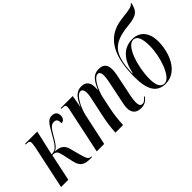

<svg xmlns="http://www.w3.org/2000/svg" viewBox="-49 -1297 1835 1835"><g transform="rotate(-45 868.0 -379.5)"><path d="M404 7H427L429 -3H420C398 -3 383 -18 364 -93L337 -194C321 -257 284 -281 213 -282C249 -292 279 -338 308 -390C356 -473 374 -489 410 -489C440 -489 452 -472 452 -428C483 -429 499 -453 499 -487C499 -517 483 -546 436 -546C391 -546 366 -515 320 -432C287 -373 266 -335 240 -310C222 -293 207 -285 174 -285L231 -536H67L65 -526H78C108 -526 118 -517 118 -495C118 -486 115 -465 110 -437L17 0H115L173 -275C225 -275 234 -258 248 -196L270 -95C288 -14 326 7 404 7Z M1092 9C1141 9 1169 -11 1195 -45L1189 -52C1169 -29 1154 -11 1130 -11C1103 -11 1094 -32 1094 -68C1094 -85 1097 -115 1103 -145L1140 -325C1147 -361 1159 -404 1159 -448C1159 -516 1126 -544 1069 -544C1005 -544 967 -512 924 -410H921C922 -420 922 -431 922 -441C922 -504 899 -544 831 -544C782 -544 734 -518 691 -413H689L711 -536H549L548 -526H560C593 -526 602 -520 602 -497C602 -484 598 -467 594 -449L499 0H600L668 -318C682 -384 739 -517 795 -517C822 -517 829 -485 829 -462C829 -431 821 -395 809 -340L781 -210C767 -145 755 -69 752 0H855C859 -67 865 -132 878 -192L906 -326C920 -389 972 -517 1029 -517C1055 -517 1061 -489 1061 -463C1061 -428 1050 -376 1042 -341L1011 -191C1003 -155 995 -118 995 -86C995 -27 1028 9 1092 9Z M1422 10C1589 10 1659 -181 1659 -326C1659 -452 1594 -519 1498 -519C1378 -519 1302 -436 1271 -286L1266 -287C1277 -539 1336 -614 1561 -637C1694 -650 1716 -683 1736 -769H1727C1715 -747 1690 -740 1562 -726C1315 -696 1256 -486 1256 -244C1256 -81 1304 10 1422 10ZM1417 0C1372 0 1345 -41 1345 -134C1345 -289 1411 -508 1499 -508C1548 -508 1571 -459 1571 -353C1571 -211 1501 0 1417 0Z"/></g></svg>

Font: Noto Serif Display ExtraCondensed Medium
Style: Italic
Weight: 500
Width: 2
Italic angle: -12°
Designer: Monotype Design Team
Foundry: Monotype Imaging Inc.
Version: Version 2.009